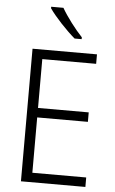

<svg xmlns="http://www.w3.org/2000/svg" viewBox="-62 -988 618 1030"><g transform="rotate(5 247.0 -473.5)"><path d="M237 -947H171V-939C200 -896 265 -827 311 -788H349V-798C312 -837 263 -901 237 -947ZM438 0V-51H148V-349H421V-400H148V-663H438V-714H91V0Z"/></g></svg>

Font: Noto Sans Devanagari SemiCondensed Light
Style: Regular
Weight: 300
Width: 4
Designer: Jelle Bosma - Monotype Design Team
Foundry: Monotype Imaging Inc.
Version: Version 2.004